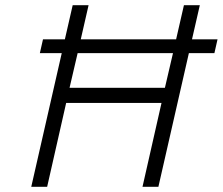

<svg xmlns="http://www.w3.org/2000/svg" viewBox="-20 -717 855 737"><path d="M145 -566H229L259 -697H320L290 -566H656L686 -697H747L717 -566H815L803 -513H705L588 0H527L600 -322H234L161 0H100L217 -513H133ZM613 -380 644 -513H278L247 -380Z"/></svg>

Font: Panefresco 250wt
Style: Italic
Weight: 300
Version: Version 1.000